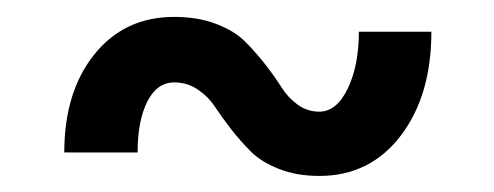

<svg xmlns="http://www.w3.org/2000/svg" viewBox="-20 -364 600 233"><path d="M367.5 -150.5Q340 -150.5 318.5 -159Q297 -167.5 284.5 -180Q272 -192.5 260.5 -207.2Q249 -222 240.8 -234.5Q232.5 -247 219.8 -255.5Q207 -264 191.5 -264Q170.5 -264 158.8 -240.8Q147 -217.5 147 -179H58Q58 -252.5 94.5 -298Q131 -343.5 191.5 -343.5Q220 -343.5 242.2 -335Q264.5 -326.5 277.2 -313.8Q290 -301 301.8 -286Q313.5 -271 321.5 -258.2Q329.5 -245.5 341.2 -237Q353 -228.5 367.5 -228.5Q388.5 -228.5 402 -256.5Q415.5 -284.5 415.5 -325.5H503.5Q503.5 -248 466.2 -199.2Q429 -150.5 367.5 -150.5Z"/></svg>

Font: HK Grotesk SemiBold
Style: Regular
Weight: 600
Designer: Alfredo Marco Pradil
Foundry: Hanken Design Co.
Version: Version 3.001;FEAKit 1.0